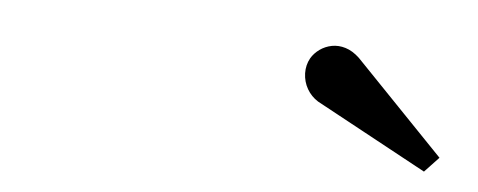

<svg xmlns="http://www.w3.org/2000/svg" viewBox="-27 -1018 553 222"><g transform="rotate(5 250.0 -907.0)"><path d="M470 -838.5 341 -908.5Q333 -913.5 328.2 -921.8Q323.5 -930 323.2 -939.8Q323 -949.5 327.5 -957.5Q331 -963.5 337.2 -968Q343.5 -972.5 351.2 -974Q359 -975.5 367.2 -973Q375.5 -970.5 383.5 -963L486.5 -856Z"/></g></svg>

Font: Bodoni Moda 9pt
Style: Italic
Weight: 400
Italic angle: -13°
Designer: Owen Earl
Foundry: indestructible type
Version: Version 2.005